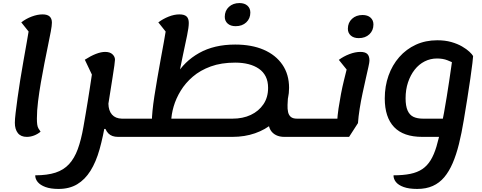

<svg xmlns="http://www.w3.org/2000/svg" viewBox="-20 -869 3148 1254"><path d="M155 25Q116 25 96.5 0Q77 -25 77 -67Q77 -90 82 -131.5Q87 -173 94.5 -228.5Q102 -284 112 -346Q122 -408 133 -470Q144 -532 154 -588.5Q164 -645 171 -688L194 -629L119 -723Q150 -747 187.5 -761Q225 -775 258 -775Q289 -775 304 -761.5Q319 -748 319 -721Q319 -702 311.5 -662Q304 -622 293 -569Q282 -516 270 -455Q258 -394 247 -330.5Q236 -267 228.5 -206.5Q221 -146 221 -95Q221 -72 223 -56.5Q225 -41 231 -30.5Q237 -20 245 -9Q226 7 202.5 16Q179 25 155 25Z M751 25Q710 25 688 2.5Q666 -20 660 -59L711 -27H613L688 -192Q689 -146 711.5 -120.5Q734 -95 776 -94H831L811 25ZM362 365Q311 365 277 352.5Q243 340 226.5 320Q210 300 210 276Q289 276 342.5 258.5Q396 241 431 203Q466 165 488 105Q510 45 525 -41Q533 -86 540 -128Q547 -170 553.5 -209.5Q560 -249 565.5 -285.5Q571 -322 576 -354.5Q581 -387 585 -415L591 -359L534 -479Q573 -504 606.5 -517Q640 -530 667 -530Q698 -530 714.5 -514.5Q731 -499 731 -479Q731 -471 727 -441.5Q723 -412 715 -362Q707 -312 696 -242Q685 -172 671 -84Q654 22 630.5 105.5Q607 189 571 246.5Q535 304 484 334.5Q433 365 362 365ZM811 25 831 -94Q844 -94 846.5 -78Q849 -62 845 -34Q840 -8 832.5 8.5Q825 25 811 25Z M1837 25Q1806 25 1783 13.5Q1760 2 1747.5 -18.5Q1735 -39 1735 -64Q1735 -86 1741.5 -113.5Q1748 -141 1754 -171Q1760 -201 1760 -229L1861 -239Q1859 -210 1858 -183.5Q1857 -157 1861.5 -137Q1866 -117 1879.5 -105.5Q1893 -94 1920 -94H2056L2037 25ZM812 25 831 -94H1013L972 -80Q972 -103 976 -145Q980 -187 988.5 -242Q997 -297 1007.5 -357.5Q1018 -418 1029 -479Q1040 -540 1050 -593.5Q1060 -647 1066 -687L1089 -629L1014 -723Q1045 -746 1081.5 -760.5Q1118 -775 1152 -775Q1184 -775 1198.5 -761.5Q1213 -748 1213 -719Q1213 -691 1202 -638Q1191 -585 1175 -510Q1159 -435 1142 -343L1128 -374Q1183 -468 1281 -523Q1379 -578 1516 -578Q1624 -578 1702.5 -544Q1781 -510 1824.5 -446.5Q1868 -383 1868 -295Q1868 -225 1840 -166Q1812 -107 1762.5 -64.5Q1713 -22 1645.5 1.5Q1578 25 1498 25ZM1098 -74 1065 -94H1498Q1566 -94 1618 -118.5Q1670 -143 1700.5 -188Q1731 -233 1731 -295Q1731 -338 1715.5 -369Q1700 -400 1671 -420Q1642 -440 1603 -450Q1564 -460 1516 -460Q1425 -460 1356.5 -435Q1288 -410 1239.5 -368.5Q1191 -327 1160 -276Q1129 -225 1114 -173Q1099 -121 1098 -74ZM812 25Q799 25 796 9.5Q793 -6 798 -34Q803 -62 810.5 -78Q818 -94 831 -94ZM2037 25 2056 -94Q2070 -94 2072 -78Q2074 -62 2070 -34Q2065 -8 2057.5 8.5Q2050 25 2037 25ZM1519 -698Q1486 -698 1467 -715Q1448 -732 1448 -759Q1448 -799 1475 -824Q1502 -849 1544 -849Q1577 -849 1596 -832Q1615 -815 1615 -787Q1615 -748 1588.5 -723Q1562 -698 1519 -698Z M2038 25 2057 -94H2221L2182 -73Q2184 -114 2191 -161Q2198 -208 2207 -255Q2216 -302 2226 -342.5Q2236 -383 2243 -411Q2250 -439 2252 -448L2256 -400L2193 -478Q2224 -501 2262 -515.5Q2300 -530 2334 -530Q2365 -530 2379 -516.5Q2393 -503 2393 -473Q2393 -462 2386 -431Q2379 -400 2369 -355.5Q2359 -311 2348 -260Q2337 -209 2329 -158.5Q2321 -108 2318 -65L2260 25ZM2038 25Q2025 25 2022 9.5Q2019 -6 2024 -34Q2029 -62 2036.5 -78Q2044 -94 2057 -94ZM2323 -620Q2290 -620 2271 -637Q2252 -654 2252 -681Q2252 -721 2279 -746Q2306 -771 2348 -771Q2381 -771 2400 -754Q2419 -737 2419 -709Q2419 -670 2392.5 -645Q2366 -620 2323 -620Z M2705 365Q2651 365 2616.5 352.5Q2582 340 2566 320Q2550 300 2550 276Q2614 276 2660 266.5Q2706 257 2738 235.5Q2770 214 2792.5 177.5Q2815 141 2831 87Q2847 33 2862 -41Q2871 -83 2880 -133Q2889 -183 2897.5 -235.5Q2906 -288 2913.5 -338Q2921 -388 2927 -430.5Q2933 -473 2937 -501L2945 -456Q2931 -464 2902 -475.5Q2873 -487 2834 -487Q2791 -487 2753.5 -468Q2716 -449 2688.5 -414Q2661 -379 2645 -331.5Q2629 -284 2629 -227Q2629 -177 2642 -147.5Q2655 -118 2680 -106Q2705 -94 2744 -94H2894V25H2738Q2615 25 2554 -39Q2493 -103 2493 -226Q2493 -306 2517.5 -375Q2542 -444 2587.5 -496Q2633 -548 2696 -577Q2759 -606 2836 -606Q2887 -606 2927.5 -594.5Q2968 -583 2998 -565.5Q3028 -548 3046 -531Q3064 -514 3070 -503Q3070 -497 3065.5 -457Q3061 -417 3052 -356.5Q3043 -296 3032 -224.5Q3021 -153 3009 -84Q2995 1 2977.5 71.5Q2960 142 2936.5 196.5Q2913 251 2881.5 288.5Q2850 326 2806.5 345.5Q2763 365 2705 365Z"/></svg>

Font: Lemonada Medium
Style: Regular
Weight: 500
Designer: Mohamed Gaber (Arabic), Eduardo Tunni (Latin)
Foundry: Kief Type Foundry
Version: Version 4.004; ttfautohint (v1.8.2)